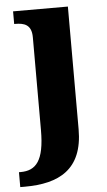

<svg xmlns="http://www.w3.org/2000/svg" viewBox="-77 -572 473 848"><g transform="rotate(-5 159.5 -148.0)"><path d="M-22 240H-1C149 240 257 187 257 8V-536H14V-480H18C58 -480 91 -471 91 -414V-3C91 133 54 174 -15 174H-22Z"/></g></svg>

Font: Noto Serif Lao SemiCondensed ExtraBold
Style: Regular
Weight: 800
Width: 4
Designer: Monotype Design Team
Foundry: Monotype Imaging Inc.
Version: Version 2.003